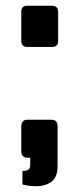

<svg xmlns="http://www.w3.org/2000/svg" viewBox="-20 -558 274 667"><path d="M54 -415V-517Q54 -538 74 -538H160Q182 -538 182 -517V-415Q182 -395 160 -395H74Q65 -395 59.5 -400Q54 -405 54 -415ZM58 83V36Q72 36 78.5 31.5Q85 27 85 16V-10H75Q66 -10 60 -15.5Q54 -21 54 -32V-119Q54 -142 75 -142H159Q180 -142 180 -119V18Q180 58 158.5 73.5Q137 89 105 89Q89 89 75.5 86.5Q62 84 58 83Z"/></svg>

Font: Exo
Style: Bold
Weight: 700
Designer: Natanael Gama
Foundry: Natanael Gama
Version: Version 1.500; ttfautohint (v1.6)